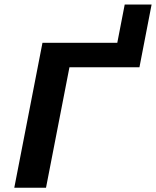

<svg xmlns="http://www.w3.org/2000/svg" viewBox="-20 -853 708 872"><path d="M512.7 -658.7 546.4 -832.5H668.5L613.3 -547.4H295.4L189 -0.5H44.9L172.9 -658.7Z"/></svg>

Font: Liberation Mono
Style: Bold Italic
Weight: 700
Italic angle: -12°
Monospace: yes
Designer: Steve Matteson
Foundry: Ascender Corporation
Version: Version 2.1.5